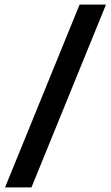

<svg xmlns="http://www.w3.org/2000/svg" viewBox="-20 -693 483 836"><path d="M2 123 326.5 -673H441.5L117 123Z"/></svg>

Font: Anek Telugu Medium SemiBold
Style: Regular
Weight: 600
Version: Version 1.003